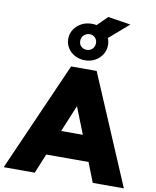

<svg xmlns="http://www.w3.org/2000/svg" viewBox="-149 -1146 1000 1229"><g transform="rotate(10 351.5 -531.5)"><path d="M-39 0 274 -710H440L742 0H540L490 -127H215L163 0ZM283 -292H424L355 -466ZM353 -764Q318 -764 288.5 -779.5Q259 -795 242 -822Q225 -849 225 -881Q225 -915 243 -942.5Q261 -970 291 -986Q321 -1002 357 -1002Q373 -1002 389 -999L453 -1063L601 -1040L474 -930Q483 -909 483 -885Q483 -851 465.5 -823.5Q448 -796 419 -780Q390 -764 353 -764ZM354 -832Q376 -832 390.5 -847Q405 -862 405 -885Q405 -906 390.5 -920Q376 -934 356 -934Q334 -934 318.5 -919Q303 -904 303 -881Q303 -859 317.5 -845.5Q332 -832 354 -832Z"/></g></svg>

Font: Livvic Black
Style: Regular
Weight: 900
Designer: Jacques Le Bailly, Baron von Fonthausen
Version: Version 1.001; ttfautohint (v1.8.2)